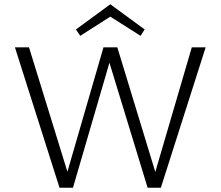

<svg xmlns="http://www.w3.org/2000/svg" viewBox="-20 -880 1034 900"><path d="M356 -712 336 -742 497 -860 658 -742 639 -712 497 -802ZM944 -658 734 0H672L493 -586L322 0H259L50 -658H116L296 -75L465 -658H530L708 -74L879 -658Z"/></svg>

Font: Ysabeau Infant Semilight
Style: Regular
Weight: 300
Designer: Christian Thalmann (Catharsis Fonts)
Version: Version 0.003